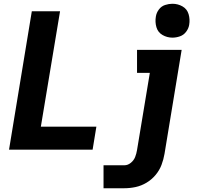

<svg xmlns="http://www.w3.org/2000/svg" viewBox="-20 -795 1048 1020"><path d="M896 -595Q916 -595 936 -602Q956 -609 969 -626.5Q982 -644 985 -663Q990 -692 982 -719.5Q974 -747 949.5 -761Q925 -775 896 -775Q877 -775 857 -768.5Q837 -762 824 -744.5Q811 -727 808 -707Q803 -678 811 -650.5Q819 -623 843.5 -609Q868 -595 896 -595ZM28 0H472L492 -122H197L299 -735H149ZM530 205H641Q671 205 701 198.5Q731 192 758.5 175.5Q786 159 806.5 134.5Q827 110 838 81Q849 52 854 22L945 -530H708V-408H776L708 2Q705 21 698 39Q691 57 675 70Q659 83 641 83H530Z"/></svg>

Font: Iosevka Sparkle Heavy Oblique
Style: Regular
Weight: 900
Italic angle: -9°
Designer: Belleve Invis
Foundry: Belleve Invis
Version: Version 4.5.0; ttfautohint (v1.8.3)